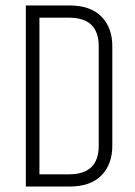

<svg xmlns="http://www.w3.org/2000/svg" viewBox="-20 -686 498 706"><path d="M343 -516Q343 -621 234 -621H125V-45H234Q343 -45 343 -150ZM75 -666H234Q313 -666 353 -625Q393 -584 393 -516V-150Q393 -82 353 -41Q313 0 234 0H75Z"/></svg>

Font: Khand Light
Style: Regular
Weight: 300
Designer: Devanagari: Sanchit Sawaria, Jyotish Sonowal; Latin: Satya Rajpurohit
Foundry: Indian Type Foundry
Version: Version 1.101;PS 1.0;hotconv 1.0.78;makeotf.lib2.5.61930; tt